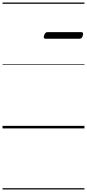

<svg xmlns="http://www.w3.org/2000/svg" viewBox="-20 -1011 685 1512"><path d="M341 -706Q328 -706 326 -712.5Q324 -719 327 -731Q331 -744 337 -751Q343 -758 355 -758H619Q631 -758 633.5 -751Q636 -744 632 -731Q629 -718 622.5 -712Q616 -706 605 -706ZM0 471H645V481H0ZM0 -20H645V0H0ZM0 -505H645V-500H0ZM0 -991H645V-981H0Z"/></svg>

Font: Playwrite IE Guides
Style: Regular
Weight: 400
Designer: Veronika Burian, José Scaglione
Foundry: TypeTogether
Version: Version 1.003